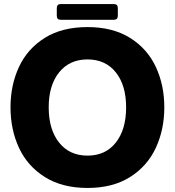

<svg xmlns="http://www.w3.org/2000/svg" viewBox="-20 -913 866 950"><path d="M32 -382Q32 -492 74 -582Q116 -672 201.5 -725.5Q287 -779 413 -779Q538 -779 623.5 -725.5Q709 -672 751 -582Q793 -492 793 -382Q793 -272 751 -181.5Q709 -91 623.5 -37Q538 17 413 17Q288 17 202 -37Q116 -91 74 -181.5Q32 -272 32 -382ZM604 -382Q604 -491 553 -555Q502 -619 413 -619Q324 -619 272.5 -555Q221 -491 221 -382Q221 -272 272.5 -207.5Q324 -143 413 -143Q502 -143 553 -207.5Q604 -272 604 -382ZM281 -815Q261 -815 261 -835V-873Q261 -893 281 -893H543Q563 -893 563 -873V-835Q563 -815 543 -815Z"/></svg>

Font: Open Sauce Two Black
Style: Regular
Weight: 900
Designer: Alfredo Marco Pradil
Foundry: Creative Sauce Fz LLC
Version: Version 1.477